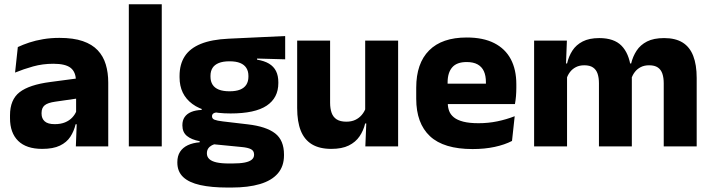

<svg xmlns="http://www.w3.org/2000/svg" viewBox="-20 -680 3304 892"><path d="M482.9 0H332.4L337.1 -123L333.6 -130.7V-284L332.7 -303.9Q332.7 -345.1 308.5 -364.5Q284.3 -383.8 227.8 -383.8Q178.3 -383.8 133.8 -371.4Q89.3 -359 50 -342.8L62.8 -461.4Q86.3 -472.5 115.7 -482.3Q145.2 -492.1 180.6 -498Q215.9 -504 256.4 -504Q321 -504 364.6 -489Q408.1 -474 434 -446.4Q460 -418.8 471.4 -380.6Q482.9 -342.5 482.9 -296.4ZM176 11.7Q102.4 11.7 64.5 -25.4Q26.5 -62.6 26.5 -131V-144.3Q26.5 -217.1 71.1 -251.7Q115.8 -286.3 213.3 -299L345.3 -316.5L354.3 -224.6L237.3 -207.7Q201.8 -202.8 187.5 -190.8Q173.1 -178.8 173.1 -155.4V-151.8Q173.1 -129.5 187.6 -116.4Q202.1 -103.2 234.1 -103.2Q262 -103.2 282.1 -111.5Q302.3 -119.8 315.4 -133.8Q328.6 -147.7 335.1 -164.4L356.6 -102.7H331.3Q323.6 -70.3 306.7 -44.5Q289.8 -18.6 258.4 -3.5Q227.1 11.7 176 11.7Z M731.5 0H578.5V-660.3H731.5Z M1051.3 -152.9Q932.9 -152.9 873.6 -197.1Q814.2 -241.2 814.2 -320.6V-327.2Q814.2 -381.2 838.3 -418.4Q862.4 -455.6 913 -476.2Q963.6 -496.7 1042.5 -500.3L1304.9 -512.6V-404.4L1174.4 -408V-402.8Q1208 -397.4 1229.8 -384.3Q1251.7 -371.1 1262.4 -349.7Q1273.1 -328.3 1273.1 -297.7V-294Q1273.1 -225.3 1218.9 -189.1Q1164.7 -152.9 1051.3 -152.9ZM1043.8 79.5H1059.1Q1094.9 79.5 1117.1 75.1Q1139.3 70.6 1149.8 61.6Q1160.4 52.6 1160.4 39.2V38Q1160.4 20.5 1145.7 13Q1131 5.5 1101.5 2.9L956.3 -11.3L989.8 -13.4Q975.2 -10.8 964.3 -5Q953.4 0.8 947.3 9.9Q941.2 19 941.2 31.9V32.9Q941.2 48.2 952.1 58.7Q963 69.2 985.8 74.4Q1008.5 79.5 1043.8 79.5ZM1055.7 191.3H1036.4Q962.3 191.3 910.2 179.7Q858.1 168.1 831 142.6Q803.9 117 803.9 75.2V73.2Q803.9 44.7 816.5 25.2Q829.1 5.7 852.5 -5.4Q876 -16.4 907.7 -19V-24Q869.1 -31.2 848.2 -48.6Q827.3 -66 827.3 -97.4V-98.2Q827.3 -120.7 837.7 -136Q848.1 -151.3 868.2 -159.8Q888.2 -168.2 917 -169.3V-186.2L1030.1 -157.7L996.8 -158.2Q979.5 -158 972.2 -153.5Q965 -148.9 965 -140.1V-139.6Q965 -128.4 976.7 -123.8Q988.4 -119.1 1014.8 -116L1131.4 -102.3Q1216.6 -92.4 1258 -60.5Q1299.4 -28.6 1299.4 38.3V41.5Q1299.4 92.7 1270.7 125.8Q1242.1 159 1187.7 175.1Q1133.3 191.3 1055.7 191.3ZM1046.3 -255.9Q1076.1 -255.9 1095.4 -263.6Q1114.7 -271.4 1124.4 -286.6Q1134.1 -301.8 1134.1 -323.5V-327.8Q1134.1 -349.4 1124.4 -364.4Q1114.8 -379.5 1095.7 -387.3Q1076.5 -395.2 1046.7 -395.2H1046Q1015.6 -395.2 996.1 -387.1Q976.5 -379 967.2 -364.1Q957.9 -349.1 957.9 -327.7V-323.5Q957.9 -301.8 967.6 -286.6Q977.3 -271.4 996.9 -263.6Q1016.5 -255.9 1046.3 -255.9Z M1360.6 -491.4H1513.6V-202.7Q1513.6 -175.7 1520.6 -155.9Q1527.6 -136.1 1544.1 -125.4Q1560.7 -114.7 1589 -114.7Q1613.1 -114.7 1630.9 -123.2Q1648.6 -131.7 1660.7 -146.1Q1672.9 -160.5 1679 -177.9L1702.7 -106.4H1676.5Q1668.7 -73.5 1650.4 -46.6Q1632.1 -19.7 1600.3 -4Q1568.5 11.7 1519.1 11.7Q1464.6 11.7 1429.3 -9.5Q1394.1 -30.8 1377.3 -72.9Q1360.6 -115 1360.6 -178.1ZM1676.6 -491.4H1829.6V0H1677.3L1682.3 -122.9L1676.6 -137.2Z M2175.5 12.5Q2041.4 12.5 1977.6 -47.2Q1913.7 -107 1913.7 -221.4V-272.5Q1913.7 -385.7 1973.6 -445.8Q2033.4 -505.8 2148.2 -505.8Q2225 -505.8 2276.1 -479.7Q2327.3 -453.6 2353.1 -405.1Q2378.8 -356.5 2378.8 -288.5V-272.1Q2378.8 -253 2377.2 -233.3Q2375.5 -213.5 2372.3 -196.4H2234.6Q2236.3 -225.6 2236.9 -251.4Q2237.5 -277.2 2237.5 -297.9Q2237.5 -328.3 2228 -349.2Q2218.4 -370 2198.7 -380.9Q2179 -391.8 2148.2 -391.8Q2102.2 -391.8 2080.9 -367.1Q2059.5 -342.4 2059.5 -296.9V-252L2060.4 -235.3V-200.5Q2060.4 -181.3 2066.7 -164.4Q2073 -147.5 2088.8 -134.7Q2104.7 -121.9 2132.4 -114.8Q2160.2 -107.6 2203.1 -107.6Q2248.4 -107.6 2290.5 -116.3Q2332.6 -125 2371.2 -140.1L2358.7 -25.2Q2324.7 -7.5 2278.1 2.5Q2231.6 12.5 2175.5 12.5ZM2341.5 -196.4H1994.7V-291.2H2341.5Z M3216.7 0H3063.6V-293Q3063.6 -318.8 3057.3 -337.6Q3051 -356.4 3036.2 -366.5Q3021.3 -376.7 2995.5 -376.7Q2973.3 -376.7 2956.8 -368.2Q2940.3 -359.8 2929.4 -345.6Q2918.4 -331.4 2913 -313.5L2898.3 -385H2912.2Q2920.1 -418 2937.6 -444.7Q2955.1 -471.4 2986 -487.3Q3017 -503.1 3065.4 -503.1Q3118 -503.1 3151.3 -482.4Q3184.6 -461.7 3200.6 -420.4Q3216.7 -379.2 3216.7 -317.6ZM2614.4 0H2461.4V-491.4H2613.7L2608.6 -359.2L2614.4 -354.2ZM2915.4 0H2762.6V-293Q2762.6 -318.8 2756.3 -337.6Q2749.9 -356.4 2735.1 -366.5Q2720.2 -376.7 2694.4 -376.7Q2672.2 -376.7 2655.7 -368.2Q2639.2 -359.8 2628.3 -345.6Q2617.4 -331.4 2611.9 -313.5L2588.3 -385H2614.5Q2622.1 -418.5 2639.4 -445.1Q2656.6 -471.7 2687.1 -487.4Q2717.6 -503.1 2764.1 -503.1Q2832.5 -503.1 2867.3 -467.8Q2902.1 -432.4 2910.8 -365.4Q2912.3 -355.6 2913.9 -341.2Q2915.4 -326.7 2915.4 -315.2Z"/></svg>

Font: Anek Devanagari Medium
Style: Regular
Weight: 500
Designer: Kailash Malviya (Devanagari) & Yesha Goshar (Latin)
Foundry: Ek Type
Version: Version 1.003